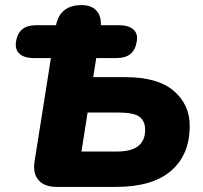

<svg xmlns="http://www.w3.org/2000/svg" viewBox="-20 -734 797 754"><path d="M203 0Q154 0 131 -27Q108 -54 116 -102L180 -506H112Q75 -506 56.5 -523Q38 -540 43 -571Q53 -635 121 -635H200Q216 -714 301 -714Q338 -714 358 -693Q378 -672 376 -635H448Q485 -635 504 -618Q523 -601 517 -571Q507 -506 439 -506H358L346 -431H472Q600 -431 662.5 -377Q725 -323 725 -240Q725 -126 651.5 -63Q578 0 436 0ZM300 -139H440Q550 -139 550 -224Q550 -259 527.5 -275.5Q505 -292 446 -292H324Z"/></svg>

Font: Nunito Black
Style: Italic
Weight: 900
Italic angle: -9°
Designer: Vernon Adams
Foundry: Vernon Adams
Version: Version 3.601; ttfautohint (v1.8.2.53-6de2)